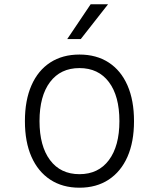

<svg xmlns="http://www.w3.org/2000/svg" viewBox="-20 -860 740 894"><path d="M350 14Q271 14 214 -23.5Q157 -61 126.5 -130Q96 -199 96 -296Q96 -393 126.5 -462.5Q157 -532 214 -569Q271 -606 350 -606Q429 -606 486 -569Q543 -532 573.5 -462.5Q604 -393 604 -296Q604 -199 573.5 -130Q543 -61 486 -23.5Q429 14 350 14ZM350 -49Q438 -49 487 -114.5Q536 -180 536 -296Q536 -413 487 -478Q438 -543 350 -543Q262 -543 213 -478Q164 -413 164 -296Q164 -180 213 -114.5Q262 -49 350 -49ZM293 -678 402 -840H483L356 -678Z"/></svg>

Font: Martian Mono SemiExpanded ExtraLight
Style: Regular
Weight: 250
Monospace: yes
Version: Version 0.930